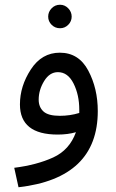

<svg xmlns="http://www.w3.org/2000/svg" viewBox="-20 -559 487 809"><path d="M392 -91Q392 -186 352 -261.5Q312 -337 232 -337Q156 -337 110 -266.5Q64 -196 64 -119Q64 8 223 8Q266 8 300 -2Q273 73 204 104.5Q135 136 40 148L58 230Q392 192 392 -91ZM143 -139Q143 -180 166 -217.5Q189 -255 224 -255Q266 -255 290 -207Q314 -159 314 -97Q314 -89 314 -83Q275 -71 232 -71Q183 -71 163 -89.5Q143 -108 143 -139ZM233 -440Q253 -440 267.5 -454.5Q282 -469 282 -489Q282 -509 267.5 -524Q253 -539 233 -539Q212 -539 197.5 -524Q183 -509 183 -489Q183 -469 197.5 -454.5Q212 -440 233 -440Z"/></svg>

Font: Noto Sans Arabic
Style: Regular
Weight: 400
Designer: Nadine Chahine - Monotype Design Team
Foundry: Monotype Imaging Inc.
Version: Version 1.902